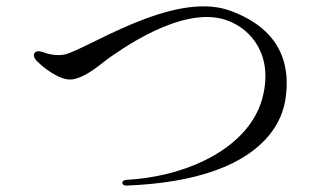

<svg xmlns="http://www.w3.org/2000/svg" viewBox="-20 -645 1040 598"><path d="M375 -67C823 -85 862 -292 869 -336C883 -425 869 -551 693 -613C516 -674 246 -488 180 -475C152 -470 126 -478 116 -482C105 -485 94 -489 87 -479C84 -474 84 -464 100 -450C115 -435 169 -391 207 -398C251 -406 294 -446 316 -462C343 -480 545 -632 686 -582C768 -553 833 -466 796 -335C754 -188 571 -96 375 -85C372 -85 360 -83 361 -75C362 -67 372 -67 375 -67Z"/></svg>

Font: Shippori Mincho
Style: Regular
Weight: 400
Designer: Bonji Tadano  Ryoko NISHIZUKA  (kana & ideographs); Frank Grießhammer (Latin, Greek & Cyrillic); Wenlong ZHANG  (bopomof
Foundry: Adobe Systems Incorporated
Version: Version 1.003;PS 1.001;hotconv 16.6.54;makeotf.lib2.5.65590